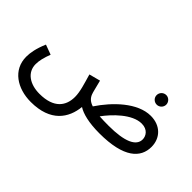

<svg xmlns="http://www.w3.org/2000/svg" viewBox="-128 -985 1597 1597"><g transform="rotate(45 670.0 -187.0)"><path d="M1079 -493C1109 -493 1135 -518 1135 -549C1135 -580 1109 -606 1079 -606C1047 -606 1022 -580 1022 -549C1022 -518 1047 -493 1079 -493ZM322 232C554 232 639 101 653 -40C701 -9 786 13 910 13C1199 13 1297 -88 1297 -214C1297 -316 1226 -393 1110 -393C955 -393 804 -244 713 -107C672 -120 650 -142 638 -173C630 -193 624 -225 604 -301L505 -275C529 -192 553 -120 553 -58C553 45 496 133 325 133C212 133 128 77 128 -20C128 -60 139 -105 161 -163L74 -195C40 -116 29 -55 29 -8C29 146 163 232 322 232ZM1102 -294C1172 -294 1201 -246 1201 -206C1201 -129 1108 -86 919 -86C878 -86 842 -87 812 -89C871 -170 990 -294 1102 -294Z"/></g></svg>

Font: Noto Sans Arabic UI Md
Style: Regular
Weight: 500
Designer: Monotype Design Team, Nadine Chahine and Nizar Qandah
Foundry: Monotype Imaging Inc.
Version: Version 2.010